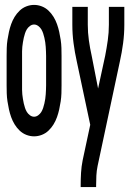

<svg xmlns="http://www.w3.org/2000/svg" viewBox="-20 -548 540 783"><path d="M119 8Q103 8 87.5 2Q72 -4 60 -15.5Q48 -27 39.5 -41Q31 -55 25.5 -70.5Q20 -86 16.5 -102Q13 -118 10.5 -134.5Q8 -151 7.5 -167.5Q7 -184 7 -200V-320Q7 -336 7.5 -352.5Q8 -369 10.5 -385.5Q13 -402 16.5 -418Q20 -434 25.5 -449.5Q31 -465 39.5 -479Q48 -493 60 -504.5Q72 -516 87.5 -522Q103 -528 119 -528Q135 -528 150.5 -522Q166 -516 178 -504.5Q190 -493 198.5 -479Q207 -465 212.5 -449.5Q218 -434 221.5 -418Q225 -402 227.5 -385.5Q230 -369 230.5 -352.5Q231 -336 231 -320V-200Q231 -184 230.5 -167.5Q230 -151 227.5 -134.5Q225 -118 221.5 -102Q218 -86 212.5 -70.5Q207 -55 198.5 -41Q190 -27 178 -15.5Q166 -4 150.5 2Q135 8 119 8ZM119 -72Q128 -72 136 -78Q144 -84 148.5 -91.5Q153 -99 156 -108Q159 -117 161 -126Q163 -135 164.5 -144.5Q166 -154 166.5 -163Q167 -172 167.5 -181.5Q168 -191 168 -200V-320Q168 -329 167.5 -338.5Q167 -348 166.5 -357Q166 -366 164.5 -375.5Q163 -385 161 -394Q159 -403 156 -412Q153 -421 148.5 -428.5Q144 -436 136 -442Q128 -448 119 -448Q110 -448 102 -442Q94 -436 89.5 -428.5Q85 -421 82 -412Q79 -403 77 -394Q75 -385 73.5 -375.5Q72 -366 71 -357Q70 -348 70 -338.5Q70 -329 70 -320V-200Q70 -191 70 -181.5Q70 -172 71 -163Q72 -154 73.5 -144.5Q75 -135 77 -126Q79 -117 82 -108Q85 -99 89.5 -91.5Q94 -84 102 -78Q110 -72 119 -72ZM309 215V208Q309 182 310.5 156.5Q312 131 317 106L348 -39L293 -298Q285 -334 280 -371.5Q275 -409 275 -447V-520H338V-447Q338 -415 342.5 -383Q347 -351 354 -320L380 -187L409 -321Q415 -352 419.5 -383.5Q424 -415 424 -447V-520H487V-447Q487 -409 482 -371.5Q477 -334 469 -298L378 129Q374 148 373 168Q372 188 372 208V215Z"/></svg>

Font: Iosevka Term Curly Medium
Style: Regular
Weight: 500
Designer: Belleve Invis
Foundry: Belleve Invis
Version: Version 32.3.0